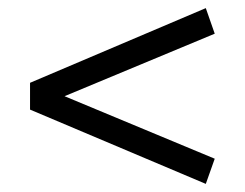

<svg xmlns="http://www.w3.org/2000/svg" viewBox="-20 -526 604 473"><path d="M487 -73 54 -256V-322L487 -506L509 -443L139 -289L509 -135Z"/></svg>

Font: Ubuntu Sans
Style: Regular
Weight: 400
Designer: Dalton Maag Ltd
Foundry: Dalton Maag Ltd
Version: Version 1.006; ttfautohint (v1.8.4.7-5d5b)